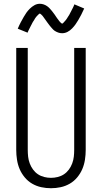

<svg xmlns="http://www.w3.org/2000/svg" viewBox="-20 -989 540 1017"><path d="M250 8Q224 8 198.5 2.5Q173 -3 150.5 -16Q128 -29 111 -49.5Q94 -70 84 -93.5Q74 -117 70 -143Q66 -169 66 -195V-735H127V-195Q127 -177 129 -159Q131 -141 137.5 -123.5Q144 -106 155 -91Q166 -76 181 -66Q196 -56 214 -51.5Q232 -47 250 -47Q268 -47 286 -51.5Q304 -56 319 -66Q334 -76 345 -91Q356 -106 362.5 -123.5Q369 -141 371 -159Q373 -177 373 -195V-735H434V-195Q434 -169 430 -143Q426 -117 416 -93.5Q406 -70 389 -49.5Q372 -29 349.5 -16Q327 -3 301.5 2.5Q276 8 250 8ZM309 -813Q303 -813 298 -814Q293 -815 288.5 -816.5Q284 -818 279 -820.5Q274 -823 270 -825.5Q266 -828 262.5 -831.5Q259 -835 255.5 -839Q252 -843 248.5 -847Q245 -851 242 -855Q239 -859 236 -863Q233 -867 230 -871Q227 -875 224 -879.5Q221 -884 217.5 -888.5Q214 -893 211 -897.5Q208 -902 205.5 -905Q203 -908 198 -912.5Q193 -917 192 -917Q188 -917 186 -914.5Q184 -912 181 -909.5Q178 -907 175 -903.5Q172 -900 170.5 -898Q169 -896 167.5 -894Q166 -892 164.5 -889.5Q163 -887 161.5 -884Q160 -881 158 -878.5Q156 -876 154 -872.5Q152 -869 150.5 -866Q149 -863 147 -859Q145 -855 143 -851.5Q141 -848 139 -843.5Q137 -839 134.5 -834.5Q132 -830 130 -825.5Q128 -821 126 -816L74 -837Q82 -856 90 -871Q98 -886 105.5 -899Q113 -912 120 -922Q127 -932 138 -943Q149 -954 162.5 -961.5Q176 -969 191 -969Q197 -969 202 -968Q207 -967 211.5 -965.5Q216 -964 221 -961.5Q226 -959 230 -956Q234 -953 237.5 -950Q241 -947 244.5 -943Q248 -939 251.5 -935Q255 -931 258 -927Q261 -923 264 -919Q267 -915 270 -911Q273 -907 276 -902Q279 -897 282.5 -892.5Q286 -888 289 -884Q292 -880 294.5 -876.5Q297 -873 302 -868.5Q307 -864 308 -864Q312 -864 314 -866.5Q316 -869 319 -872Q322 -875 325 -878.5Q328 -882 329.5 -884Q331 -886 332.5 -888Q334 -890 335.5 -892.5Q337 -895 338.5 -897.5Q340 -900 342 -903Q344 -906 346 -909Q348 -912 349.5 -915.5Q351 -919 353 -922.5Q355 -926 357 -930Q359 -934 361 -938Q363 -942 365.5 -946.5Q368 -951 370 -956Q372 -961 374 -966L426 -944Q418 -926 410 -910.5Q402 -895 394.5 -882.5Q387 -870 380 -860Q373 -850 362 -838.5Q351 -827 337.5 -820Q324 -813 309 -813Z"/></svg>

Font: Iosevka Light
Style: Regular
Weight: 300
Monospace: yes
Designer: Belleve Invis
Foundry: Belleve Invis
Version: Version 32.5.0; ttfautohint (v1.8.4)